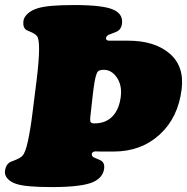

<svg xmlns="http://www.w3.org/2000/svg" viewBox="-20 -740 753 773"><path d="M111.3 -289.1 127.4 -417.5Q146.5 -572.3 128.9 -594.7Q122.1 -603.5 105 -610.8Q87.9 -618.2 86.9 -618.7Q71.3 -628.9 74.2 -654.8Q76.2 -671.4 92 -685.5Q107.9 -699.7 132.8 -707Q172.9 -719.7 278.3 -719.7Q400.9 -719.7 440.4 -699.2Q475.6 -681.6 471.2 -644.5Q468.8 -624 453.1 -614.3Q445.8 -610.4 433.8 -606.2Q421.9 -602.1 418 -600.1Q407.7 -594.7 406.7 -586.4Q406.2 -582 409.9 -579.1Q413.6 -576.2 418 -576.2H496.1Q602.1 -576.2 662.4 -524.9Q722.7 -473.6 711.4 -381.3Q697.3 -266.1 622.6 -198Q547.9 -129.9 437.5 -129.9Q413.6 -129.9 397.7 -129.9Q381.8 -129.9 377 -130.1Q372.1 -130.4 368.7 -130.4Q365.2 -130.4 363.3 -130.4Q358.9 -130.4 354.5 -127.7Q350.1 -125 349.6 -121.1Q349.6 -115.2 350.6 -113.3Q352.1 -109.9 357.4 -106.4Q360.8 -104.5 372.1 -100.1Q383.3 -95.7 389.2 -91.8Q401.9 -82.5 399.4 -62Q395 -25.4 355.5 -7.3Q310.5 13.2 188.5 13.2Q83 13.2 45.9 0.5Q22.9 -6.8 10.5 -20.8Q-2 -34.7 0 -51.3Q2.9 -77.1 21.5 -87.9Q22.5 -88.4 41.3 -95.7Q60.1 -103 69.3 -111.8Q82 -123.5 92.3 -171.4Q103 -220.2 111.3 -289.1ZM359.9 -243.2Q406.2 -243.2 433.3 -272Q460.4 -300.8 466.3 -351.6Q471.7 -397 450.4 -428Q429.2 -459 397.5 -459Q380.4 -459 374 -452.1Q364.3 -441.4 356.9 -385.7L352.5 -349.1Q343.3 -272 343.3 -266.6Q343.3 -265.6 343.3 -261.2Q343.3 -256.8 343.3 -255.9Q343.3 -254.9 343.8 -251.7Q344.2 -248.5 345.5 -247.8Q346.7 -247.1 348.4 -245.6Q350.1 -244.1 353 -243.7Q356 -243.2 359.9 -243.2Z"/></svg>

Font: Cooper* Black
Style: Italic
Weight: 900
Italic angle: -7°
Designer: Owen Earl
Foundry: indestructible type*
Version: Version 0.001